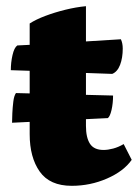

<svg xmlns="http://www.w3.org/2000/svg" viewBox="-20 -589 446 621"><path d="M212 12Q141 12 108.5 -34Q76 -80 76 -155V-360L15 -362Q15 -387 20.5 -411Q26 -435 36 -442L76 -444V-513Q96 -526 126.5 -537.5Q157 -549 191.5 -557.5Q226 -566 258 -569V-455L371 -462Q377 -449 377 -432Q377 -402 368.5 -379.5Q360 -357 343 -350L258 -353V-182Q258 -144 271 -124Q284 -104 315 -104Q329 -104 346 -108.5Q363 -113 380 -123L406 -72Q380 -35 326 -11.5Q272 12 212 12ZM19 -192Q19 -204 19.9 -223Q20.8 -242 23.1 -260.5Q25.3 -279 31.6 -288L345.7 -280Q345.7 -255 340.8 -233.5Q335.8 -212 328.6 -207Z"/></svg>

Font: Petrona Black
Style: Regular
Weight: 900
Designer: Ringo R. Seeber
Foundry: Ringo R. Seeber
Version: Version 2.001; ttfautohint (v1.8.3)